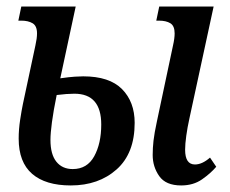

<svg xmlns="http://www.w3.org/2000/svg" viewBox="-20 -556 702 586"><path d="M533 10Q486 10 466 -18.5Q446 -47 446 -83Q446 -104 448.5 -126.5Q451 -149 459 -186L508 -417Q513 -439 513 -454Q513 -477 500 -485Q487 -493 465 -493H457L466 -536H632L558 -194Q552 -167 548.5 -141.5Q545 -116 545 -99Q545 -54 575 -54Q597 -54 621 -75L640 -47Q623 -27 596.5 -8.5Q570 10 533 10ZM196 10Q119 10 78 -25.5Q37 -61 37 -133Q37 -161 41.5 -190.5Q46 -220 50 -239L88 -417Q93 -439 93 -454Q93 -477 79.5 -485Q66 -493 45 -493H36L45 -536H211L164 -317Q192 -321 208.5 -322Q225 -323 234 -323Q314 -323 352.5 -284Q391 -245 391 -181Q391 -88 336 -39Q281 10 196 10ZM202 -40Q246 -40 267.5 -79Q289 -118 289 -176Q289 -270 207 -270Q185 -270 153 -266Q143 -217 138.5 -183Q134 -149 134 -129Q134 -85 152 -62.5Q170 -40 202 -40Z"/></svg>

Font: Noto Serif ExtraCondensed Medium
Style: Italic
Weight: 500
Width: 2
Italic angle: -12°
Designer: Monotype Design Team
Foundry: Monotype Imaging Inc.
Version: Version 2.013; ttfautohint (v1.8.4.7-5d5b)